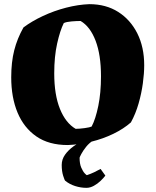

<svg xmlns="http://www.w3.org/2000/svg" viewBox="-20 -686 749 924"><path d="M306 12Q215 12 155 -29.5Q95 -71 64.5 -144Q34 -217 34 -314Q34 -387 48.5 -444Q63 -501 93 -554Q133 -584 186.5 -609Q240 -634 298 -649Q356 -664 410 -666Q490 -666 549 -628.5Q608 -591 641 -525Q674 -459 674 -372Q674 -333 667.5 -285Q661 -237 647 -188Q633 -139 610 -97Q575 -66 525.5 -42Q476 -18 419 -4Q362 10 306 12ZM344 -66Q362 -66 387.5 -69.5Q413 -73 421 -77Q440 -113 453 -176Q466 -239 466 -319Q466 -422 440 -490Q414 -558 368 -585Q349 -585 324.5 -583Q300 -581 287 -575Q269 -539 255 -476.5Q241 -414 241 -333Q241 -230 268.5 -162Q296 -94 344 -66ZM384 -13H433Q410 1 394.5 20.5Q379 40 371 55.5Q363 71 363 73Q363 102 371 120.5Q379 139 387.5 148Q396 157 398 157Q416 151 433 143Q450 135 464 127L487 159Q479 170 464.5 184Q450 198 432 208Q414 218 396 218Q369 218 342 209.5Q315 201 294 184Q291 182 284 160Q277 138 277 108Q277 81 293 58.5Q309 36 334 18Q359 0 384 -13Z"/></svg>

Font: Labrada ExtraBold
Style: Regular
Weight: 800
Designer: Mercedes Jáuregui
Foundry: Omnibus-Type Team
Version: Version 1.000; ttfautohint (v1.8.4.7-5d5b)